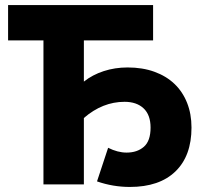

<svg xmlns="http://www.w3.org/2000/svg" viewBox="-20 -730 788 760"><path d="M152 -570H12V-710H586V-570H312V-407Q346 -434 390.5 -448.5Q435 -463 485 -463Q544 -463 591 -446Q638 -429 670.5 -398Q703 -367 720.5 -323Q738 -279 738 -225Q738 -113 674.5 -51.5Q611 10 494 10Q427 10 364 -12L408 -145Q446 -126 481 -126Q523 -126 549.5 -149Q576 -172 576 -225Q576 -275 548.5 -301Q521 -327 473 -327Q386 -327 312 -263V0H152Z"/></svg>

Font: Boldmen
Style: Bold
Weight: 700
Designer: Matt McInerney, Pablo Impallari, Rodrigo Fuenzalida
Foundry: LIVING CONCEPT
Version: Version 1.000